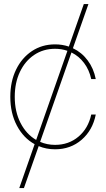

<svg xmlns="http://www.w3.org/2000/svg" viewBox="-20 -748 537 972"><path d="M77.6 204.1 155.3 -18.1Q98.6 -49.3 65.4 -112.3Q32.2 -175.3 32.2 -257.8Q32.2 -335 61 -394.8Q89.8 -454.6 141.1 -489Q192.4 -523.4 258.8 -523.4Q295.4 -523.4 328.6 -512.2L404.3 -727.5H427.7L349.1 -503.9Q393.6 -482.9 423.8 -442.4Q454.1 -401.9 464.8 -347.7H441.9Q431.6 -394.5 405.5 -429.2Q379.4 -463.9 341.8 -482.4L183.1 -29.8Q218.3 -14.6 258.8 -14.6Q328.1 -14.6 377.4 -56.4Q426.8 -98.1 441.9 -168H464.8Q449.2 -88.9 393.3 -40.5Q337.4 7.8 258.8 7.8Q214.4 7.8 175.8 -8.3L101.1 204.1ZM163.1 -39.6 321.3 -490.7Q292 -501 258.8 -501Q199.2 -501 153.1 -470Q106.9 -439 80.8 -384Q54.7 -329.1 54.7 -257.8Q54.7 -182.6 84 -125.5Q113.3 -68.4 163.1 -39.6Z"/></svg>

Font: Inter Display Thin
Style: Regular
Weight: 100
Designer: Rasmus Andersson
Foundry: rsms
Version: Version 4.000;git-a52131595